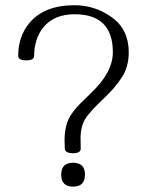

<svg xmlns="http://www.w3.org/2000/svg" viewBox="-20 -694 556 726"><path d="M255.9 -114.7Q226.6 -114.7 225.1 -131.3Q224.1 -150.9 224.1 -161.6Q224.1 -219.7 245.6 -255.4Q259.8 -278.3 282.5 -301.3Q305.2 -324.2 324.7 -342.8Q406.7 -420.4 406.7 -496.6Q406.7 -640.1 262.2 -640.1Q184.6 -640.1 144 -590.8Q109.9 -548.3 108.9 -482.4Q108.9 -465.8 80.1 -465.8Q48.8 -465.8 48.8 -482.4Q48.8 -555.2 89.8 -605.5Q146 -674.3 262.2 -674.3Q339.4 -674.3 403.1 -628.4Q466.8 -582.5 466.8 -496.6Q466.8 -440.9 440.4 -400.9Q414.1 -360.8 376 -325.2Q317.9 -270.5 301.3 -242.7Q283.7 -211.9 284.7 -166.5L285.2 -131.8Q285.2 -114.7 255.9 -114.7ZM256.3 11.7Q211.4 11.7 211.4 -33.7Q211.4 -78.6 256.3 -78.6Q301.3 -78.6 301.3 -33.7Q301.3 11.7 256.3 11.7Z"/></svg>

Font: Gayathri Thin
Style: Regular
Weight: 100
Designer: Binoy Dominic <binoy.domenic@gmail.com>
Foundry: SMC
Version: Version 1.000